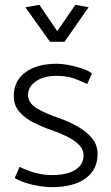

<svg xmlns="http://www.w3.org/2000/svg" viewBox="-20 -762 459 795"><path d="M41 -25Q60 -13 87.5 -4.5Q115 4 143.5 8.5Q172 13 192 13Q285 13 334.5 -23.5Q384 -60 384 -124Q384 -163 360 -191Q336 -219 299 -239.5Q262 -260 222 -274Q171 -291 134 -312.5Q97 -334 96 -368Q96 -403 129 -425.5Q162 -448 213 -448Q258 -448 289.5 -436Q321 -424 341 -414L361 -458Q345 -470 318 -479Q291 -488 263.5 -493Q236 -498 215 -498Q133 -498 85 -462.5Q37 -427 37 -364Q37 -326 60.5 -299Q84 -272 120 -254Q156 -236 194 -223Q229 -211 259 -196Q289 -181 307.5 -162Q326 -143 326 -119Q326 -92 309.5 -73.5Q293 -55 263.5 -46Q234 -37 194 -37Q169 -37 145 -42Q121 -47 100 -54.5Q79 -62 61 -71ZM217 -633 143 -742 85 -732 187 -589H247L347 -732L292 -742Z"/></svg>

Font: Catamaran Light
Style: Regular
Weight: 300
Designer: Pria Ravichandran
Version: Version 2.000